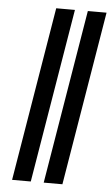

<svg xmlns="http://www.w3.org/2000/svg" viewBox="-53 -763 464 799"><g transform="rotate(5 179.5 -363.5)"><path d="M227.3 -727.3 106.5 0H28.4L149.1 -727.3ZM359.4 -727.3 238.6 0H160.5L281.2 -727.3Z"/></g></svg>

Font: Karasuma Gothic
Style: Italic
Weight: 400
Italic angle: -9.39999°
Designer: Rasmus Andersson / Ryoko Nishizuka
Foundry: Genbu
Version: Version 1.00